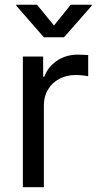

<svg xmlns="http://www.w3.org/2000/svg" viewBox="-20 -775 407 795"><path d="M74.7 0V-541H158.7V-457.5H163.6Q178.7 -498.5 216.1 -523.7Q253.4 -548.8 302.2 -548.8Q312.5 -548.8 325.2 -548.1Q337.9 -547.4 345.2 -546.9V-459.5Q341.3 -460.4 325.9 -462.4Q310.5 -464.4 293 -464.4Q255.4 -464.4 225.6 -448.5Q195.8 -432.6 178.7 -404.3Q161.6 -376 161.6 -337.9V0ZM133.3 -755.4 203.6 -669.4 272.9 -755.4H359.9V-751.5L245.1 -620.6H161.6L47.4 -751.5V-755.4Z"/></svg>

Font: Inter 17pt
Style: Regular
Weight: 400
Version: Version 4.001;git-66647c0bb